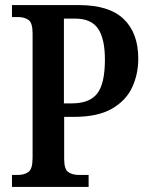

<svg xmlns="http://www.w3.org/2000/svg" viewBox="-20 -734 584 754"><path d="M27 0V-47H50Q75 -47 91.5 -58.5Q108 -70 108 -115V-603Q108 -645 91.5 -656Q75 -667 52 -667H27V-714H290Q409 -714 466 -659Q523 -604 523 -504Q523 -442 498.5 -390Q474 -338 418.5 -306.5Q363 -275 270 -275H232V-110Q232 -68 249 -57.5Q266 -47 289 -47H328V0ZM262 -328Q332 -328 362 -367Q392 -406 392 -500Q392 -582 365 -621.5Q338 -661 275 -661H231V-328Z"/></svg>

Font: Noto Serif Thai Condensed SemiBold
Style: Regular
Weight: 600
Width: 3
Designer: Monotype Design Team
Foundry: Monotype Imaging Inc.
Version: Version 2.002; ttfautohint (v1.8.4.7-5d5b)